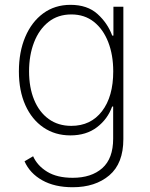

<svg xmlns="http://www.w3.org/2000/svg" viewBox="-20 -574 632 810"><path d="M286.6 215.9Q210.2 215.9 158 186.4Q105.8 157 83.5 106.5L119.7 85.2Q137.4 125 179.2 150.6Q220.9 176.1 286.6 176.1Q365.4 176.1 411.4 135.5Q457.4 94.8 457.4 11V-124.6H453.1Q434.3 -71.7 389.2 -37.3Q344.1 -2.8 277 -2.8Q212.4 -2.8 163.4 -36.2Q114.3 -69.6 87 -130.3Q59.7 -191.1 59.7 -272.7Q59.7 -354.8 86.5 -418.1Q113.3 -481.5 162.3 -517.6Q211.3 -553.6 277.3 -553.6Q348.4 -553.6 391.2 -515.1Q433.9 -476.6 453.5 -423.7H458.5V-545.5H500.4V12.8Q500.4 115.4 441.2 165.7Q382.1 215.9 286.6 215.9ZM280.9 -43Q362.9 -43 410.3 -104.8Q457.7 -166.5 457.7 -273.1Q457.7 -342 436.6 -396.3Q415.5 -450.6 376.1 -481.9Q336.6 -513.1 280.9 -513.1Q224.4 -513.1 184.5 -481.4Q144.5 -449.6 123.6 -395.2Q102.6 -340.9 102.6 -273.1Q102.6 -204.9 123.9 -153.1Q145.2 -101.2 185.2 -72.1Q225.1 -43 280.9 -43Z"/></svg>

Font: Inter Extra Light BETA
Style: Regular
Weight: 200
Designer: Rasmus Andersson
Foundry: rsms
Version: Version 3.011;git-f93a4a705